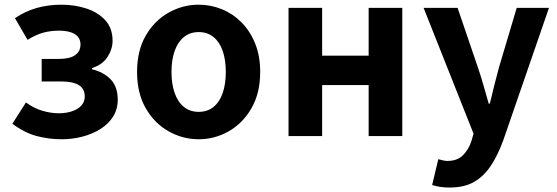

<svg xmlns="http://www.w3.org/2000/svg" viewBox="-20 -594 2429 838"><path d="M250 13.8Q192.7 13.8 139.9 -0.3Q87.1 -14.3 34 -53.9L93.2 -146.7Q128.3 -121.1 165.7 -110.3Q203.1 -99.6 235.8 -99.6Q268.6 -99.6 294.4 -108.3Q320.1 -117.1 335 -133.3Q349.9 -149.5 349.9 -172.6Q349.9 -206.7 324 -222.5Q298.2 -238.4 248 -238.4H161.9V-336.9H237.6Q284.2 -336.9 307.8 -353.3Q331.3 -369.6 331.3 -399.9Q331.3 -429.5 306.9 -444.8Q282.4 -460.2 238.9 -460.2Q198.7 -460.2 166 -450.7Q133.4 -441.1 100.4 -420L45.3 -514.7Q89.2 -544.6 139.8 -559.1Q190.4 -573.5 248.2 -573.5Q306.9 -573.5 357.9 -556.6Q408.9 -539.6 440.1 -505Q471.3 -470.3 471.3 -415.9Q471.3 -379.9 449.5 -345.8Q427.7 -311.7 381.3 -296.8V-291.8Q432.5 -279.3 463.2 -247.4Q493.9 -215.6 493.9 -158.2Q493.9 -117.1 473.5 -84.9Q453 -52.6 418.3 -30.9Q383.6 -9.2 340.1 2.3Q296.5 13.8 250 13.8Z M847.3 13.8Q777.3 13.8 715.6 -21.1Q653.9 -55.9 616 -121.7Q578.2 -187.5 578.2 -279.9Q578.2 -372.8 616 -438.4Q653.9 -503.9 715.6 -538.7Q777.3 -573.5 847.3 -573.5Q899.7 -573.5 948.1 -553.9Q996.4 -534.2 1034 -496.4Q1071.6 -458.5 1093.6 -404.2Q1115.6 -349.8 1115.6 -279.9Q1115.6 -187.5 1077.6 -121.7Q1039.7 -55.9 978.5 -21.1Q917.3 13.8 847.3 13.8ZM847.3 -105.8Q885.3 -105.8 911.9 -127.3Q938.5 -148.9 952 -188.2Q965.5 -227.4 965.5 -279.9Q965.5 -332.7 952 -371.7Q938.5 -410.7 911.9 -432.3Q885.3 -454 847.3 -454Q809.2 -454 782.7 -432.3Q756.1 -410.7 742.3 -371.7Q728.5 -332.7 728.5 -279.9Q728.5 -227.4 742.3 -188.2Q756.1 -148.9 782.7 -127.3Q809.2 -105.8 847.3 -105.8Z M1239.3 0V-559.8H1386V-350.9H1589V-559.8H1735.8V0H1589V-222.8H1386V0Z M1942.8 224.5Q1918.1 224.5 1900.2 221.5Q1882.3 218.5 1866.1 213.5L1893 100.9Q1901 102.6 1911.5 105.5Q1921.9 108.4 1932.3 108.4Q1975.3 108.4 2000 84.2Q2024.6 60 2037.2 22.8L2046.8 -10.6L1828.8 -559.8H1977.2L2065.7 -300Q2078.7 -262.1 2090 -222.2Q2101.2 -182.3 2113 -141.9H2118Q2127.1 -181.5 2137.4 -221.4Q2147.7 -261.3 2157.9 -300L2235.3 -559.8H2376.1L2177 17.1Q2153.1 83 2122.3 129.4Q2091.5 175.8 2048.7 200.2Q2006 224.5 1942.8 224.5Z"/></svg>

Font: Noto Sans KR Thin
Style: Regular
Weight: 100
Designer: Ryoko NISHIZUKA 西塚涼子 (kana, bopomofo & ideographs); Paul D. Hunt (Latin, Greek & Cyrillic); Sandoll Communications 산돌커뮤니
Foundry: Adobe
Version: Version 2.004-H2;hotconv 1.0.118;makeotfexe 2.5.65603